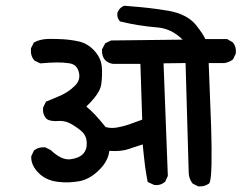

<svg xmlns="http://www.w3.org/2000/svg" viewBox="-20 -706 857 681"><path d="M681.2 -45.9 665.5 -53.7 663.6 -54.7 662.1 -56.6Q650.4 -71.8 649.4 -91.3L638.2 -482.4L560.1 -481.4L575.2 -84.5V-82L574.2 -79.6L566.4 -63L565.4 -61L564 -60.1Q548.8 -47.4 528.3 -49.8L526.4 -50.3L524.9 -50.8L508.3 -58.6L503.9 -60.5L502.9 -65.4Q501.5 -72.3 500.2 -80.1Q499 -87.9 497.6 -96.2Q496.1 -104.5 494.9 -113.5Q493.7 -122.6 492.7 -132.1Q491.7 -141.6 490.5 -151.6Q489.3 -161.6 488.3 -172.1Q487.3 -182.6 486.3 -193.8Q477.5 -190.9 469 -188.2Q460.4 -185.5 452.4 -182.9Q444.3 -180.2 436 -177.2Q408.7 -168 367.7 -170.9Q363.8 -135.7 334 -105.5Q300.8 -71.3 262.7 -63.5Q244.1 -60.1 224.9 -59.3Q205.6 -58.6 185.5 -61Q143.1 -65.9 116.7 -92.8Q89.8 -120.1 90.8 -149.9V-151.9L91.8 -153.8L99.6 -170.4L100.6 -172.4L102.5 -173.8Q117.2 -184.6 138.2 -183.6H140.1L142.1 -182.6L157.7 -174.8L159.2 -174.3L160.2 -173.3Q198.7 -137.2 229.5 -141.1Q260.7 -145 274.9 -160.6Q289.1 -175.3 287.6 -201.7Q286.1 -227.5 265.6 -243.7Q242.2 -262.2 224.1 -270.5Q207 -278.3 185.1 -276.9Q180.7 -276.4 176.8 -276.4Q172.9 -276.4 169.2 -276.9Q165.5 -277.3 162.1 -277.8Q158.7 -278.3 155.5 -279.3Q152.3 -280.3 149.4 -281.7Q146.5 -283.2 144.5 -285.2L143.6 -286.1L143.1 -286.6Q130.4 -301.8 132.8 -323.2L133.3 -325.2L133.8 -326.7L141.6 -342.3L143.1 -345.7L146.5 -346.7L197.3 -368.2Q203.1 -371.1 209 -374.3Q214.8 -377.4 220.9 -381.6Q227.1 -385.7 233.2 -390.6Q239.3 -395.5 245.1 -401.4Q266.6 -421.4 259.8 -449.7Q257.8 -457 254.9 -462.4Q252 -467.8 247.6 -471.9Q243.2 -476.1 237.1 -478.5Q231 -481 223.1 -481.9Q188 -487.3 126 -481.4H123L120.6 -482.4L104 -490.2L102.5 -491.2L101.1 -492.7Q87.4 -508.8 89.8 -533.2V-535.2L90.8 -536.6L98.6 -552.2L100.1 -555.2L103 -556.6Q113.3 -562 125 -564.7Q136.7 -567.4 149.9 -567.9Q157.7 -567.9 166.3 -567.9Q174.8 -567.9 183.6 -567.6Q192.4 -567.4 201.7 -566.9Q230 -565.4 259.3 -559.1Q291 -551.8 314.2 -526.6Q337.4 -501.5 340.8 -471.7Q343.8 -444.3 339.4 -408.7Q337.9 -396.5 331.1 -383.3Q324.2 -370.1 313 -356.7Q301.8 -343.3 286.1 -328.1Q299.8 -317.4 316.9 -299.3Q334 -281.2 354.5 -255.4Q365.2 -252.4 376.2 -252.2Q387.2 -252 398.4 -254.4Q424.3 -259.3 445.8 -267.6L484.4 -281.7L478 -479.5H381.8H380.9H380.4Q364.7 -481.9 354 -491.7L353.5 -492.2L353 -492.7Q340.8 -506.3 341.8 -528.8V-530.8L342.8 -532.7L351.6 -549.3L353 -552.2L356 -553.7L371.6 -561.5L373.5 -562.5H376L627.9 -565.4Q607.4 -585.4 585 -596.2Q562.5 -606.9 536.1 -608.9Q470.2 -614.3 408.7 -629.4L405.8 -629.9L403.8 -632.3Q394 -643.6 396.5 -660.6L397 -661.6L397.5 -663.1Q403.8 -678.2 418 -684.6L419.9 -685.5H422.4Q454.1 -683.1 481.9 -680.4Q509.8 -677.7 533.9 -674.3Q558.1 -670.9 579.1 -667.5Q644 -655.3 674.8 -617.7Q699.7 -586.4 708.5 -567.4H783.2H785.6L788.1 -565.9L803.7 -557.1L805.2 -556.2L806.6 -554.7Q818.8 -539.1 816.4 -517.6V-515.6L815.4 -514.2L807.6 -497.6L806.6 -495.6L804.7 -494.1Q798.3 -489.3 791.3 -486.6Q784.2 -483.9 776.9 -482.4H776.4H775.4H720.2Q726.1 -340.8 728.8 -258.5Q731.4 -176.3 730.2 -123.3Q729 -70.3 723.6 -58.6L722.7 -56.2L720.7 -54.7Q706.1 -43.9 685.1 -44.9H683.1Z"/></svg>

Font: NaikaiFont
Style: Bold
Weight: 700
Version: Version 1.89